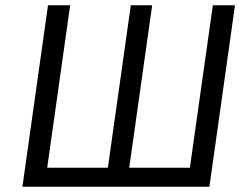

<svg xmlns="http://www.w3.org/2000/svg" viewBox="-20 -708 953 728"><path d="M774 0H65L162 -688H246L159 -72H389L476 -688H557L470 -72H700L787 -688H871Z"/></svg>

Font: Fira Sans Book
Style: Italic
Weight: 350
Italic angle: -8°
Designer: bBox Type GmbH & Carrois Corporate GbR & Edenspiekermann AG
Foundry: bBox Type GmbH & Carrois Corporate GbR & Edenspiekermann AG
Version: Version 4.301